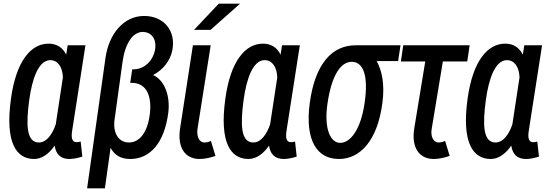

<svg xmlns="http://www.w3.org/2000/svg" viewBox="-20 -827 3014 1047"><path d="M429 27 420 -55C414 -53 401 -51 393 -52C365 -56 370 -95 375 -124L446 -580H349L341 -529C322 -568 289 -589 245 -589C148 -589 68 -493 40 -290C6 -47 70 40 166 40C209 40 248 11 278 -33C285 14 310 40 359 40C380 40 408 34 429 27ZM139 -279C155 -399 191 -499 254 -499C296 -499 321 -461 323 -405L284 -149C266 -96 235 -50 192 -50C123 -50 122 -150 139 -279Z M690 40C797 40 877 -46 898 -215C908 -300 881 -387 815 -418C869 -446 909 -496 920 -554C940 -661 872 -740 766 -740C653 -740 573 -640 555 -510L455 200H552L583 -21C604 19 639 40 690 40ZM648 -488C662 -590 704 -653 759 -653C796 -653 838 -624 825 -553C815 -501 771 -446 701 -449L690 -375C786 -380 808 -293 797 -205C785 -105 741 -50 683 -50C628 -50 599 -98 603 -162Z M1173 -807 1038 -664H1128L1289 -807ZM1032 -580 962 -127C946 -22 989 40 1069 40C1099 40 1134 31 1155 23L1130 -59C1123 -55 1111 -50 1094 -50C1066 -50 1051 -84 1057 -124L1129 -580Z M1598 27 1589 -55C1583 -53 1570 -51 1562 -52C1534 -56 1539 -95 1544 -124L1615 -580H1518L1510 -529C1491 -568 1458 -589 1414 -589C1317 -589 1237 -493 1209 -290C1175 -47 1239 40 1335 40C1378 40 1417 11 1447 -33C1454 14 1479 40 1528 40C1549 40 1577 34 1598 27ZM1308 -279C1324 -399 1360 -499 1423 -499C1465 -499 1490 -461 1492 -405L1453 -149C1435 -96 1404 -50 1361 -50C1292 -50 1291 -150 1308 -279Z M2034 -494H2151L2164 -580H1919C1792 -580 1698 -481 1669 -264C1642 -59 1710 40 1828 40C1943 40 2038 -59 2065 -264C2079 -366 2063 -442 2034 -494ZM1898 -490C1959 -490 1991 -419 1968 -264C1947 -120 1891 -48 1835 -48C1784 -48 1745 -120 1766 -264C1789 -419 1839 -490 1898 -490Z M2179 -580 2166 -492H2299L2239 -127C2222 -22 2266 40 2346 40C2376 40 2411 31 2432 23L2407 -59C2400 -55 2388 -50 2371 -50C2343 -50 2327 -84 2334 -124L2395 -492H2528L2541 -580Z M2919 27 2910 -55C2904 -53 2891 -51 2883 -52C2855 -56 2860 -95 2865 -124L2936 -580H2839L2831 -529C2812 -568 2779 -589 2735 -589C2638 -589 2558 -493 2530 -290C2496 -47 2560 40 2656 40C2699 40 2738 11 2768 -33C2775 14 2800 40 2849 40C2870 40 2898 34 2919 27ZM2629 -279C2645 -399 2681 -499 2744 -499C2786 -499 2811 -461 2813 -405L2774 -149C2756 -96 2725 -50 2682 -50C2613 -50 2612 -150 2629 -279Z"/></svg>

Font: Smiley Sans Oblique
Style: Regular
Weight: 400
Italic angle: -8°
Designer: oooooohmygosh, Nagisa Chen, Janine Sui, Heda Shi, Jian Li
Foundry: atelierAnchor
Version: Version 2.0.1